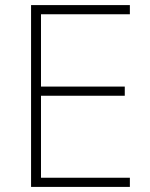

<svg xmlns="http://www.w3.org/2000/svg" viewBox="-20 -734 591 754"><path d="M490 0V-36H141V-358H470V-394H141V-678H490V-714H102V0Z"/></svg>

Font: Noto Sans Gurmukhi UI ExtraLight
Style: Regular
Weight: 200
Designer: Jelle Bosma - Monotype Design Team
Foundry: Monotype Imaging Inc.
Version: Version 2.004